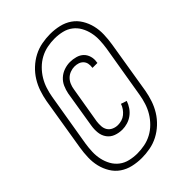

<svg xmlns="http://www.w3.org/2000/svg" viewBox="-218 -808 936 936"><g transform="rotate(-45 250.0 -340.0)"><path d="M195 32Q163 32 133 25Q103 18 79 1.5Q55 -15 39.5 -40.5Q24 -66 17 -95Q10 -124 11 -155.5Q12 -187 17 -218L62 -493Q67 -521 76.5 -549.5Q86 -578 102 -604Q118 -630 141 -651.5Q164 -673 191 -687Q218 -701 247.5 -706.5Q277 -712 305 -712Q337 -712 367 -705Q397 -698 421 -681.5Q445 -665 460.5 -639.5Q476 -614 483 -585Q490 -556 489 -524.5Q488 -493 483 -462L438 -187Q433 -159 423.5 -130.5Q414 -102 398 -76Q382 -50 359 -28.5Q336 -7 309 7Q282 21 252.5 26.5Q223 32 195 32ZM195 1Q220 1 245.5 -4Q271 -9 294.5 -21.5Q318 -34 337.5 -53.5Q357 -73 370.5 -95.5Q384 -118 392 -143Q400 -168 404 -192L450 -467Q454 -493 455 -519.5Q456 -546 450.5 -571Q445 -596 433 -617.5Q421 -639 401.5 -654Q382 -669 356.5 -675Q331 -681 305 -681Q280 -681 254.5 -676Q229 -671 205.5 -658.5Q182 -646 162.5 -626.5Q143 -607 129.5 -584.5Q116 -562 108 -537Q100 -512 96 -488L50 -213Q46 -187 45 -160.5Q44 -134 49.5 -109Q55 -84 67 -62.5Q79 -41 98.5 -26Q118 -11 143.5 -5Q169 1 195 1ZM226 -133Q202 -133 180.5 -141Q159 -149 146 -167Q133 -185 130.5 -208Q128 -231 132 -255L163 -445Q167 -465 175.5 -484.5Q184 -504 200 -518.5Q216 -533 236.5 -540Q257 -547 277 -547Q297 -547 316.5 -541.5Q336 -536 349 -523.5Q362 -511 367.5 -492Q373 -473 369 -453Q369 -452 369 -451Q369 -450 369 -449H335Q335 -450 335 -450.5Q335 -451 335 -452Q337 -465 334.5 -477.5Q332 -490 323.5 -499Q315 -508 303 -512Q291 -516 277 -516Q263 -516 248 -510.5Q233 -505 222 -494Q211 -483 205 -468.5Q199 -454 197 -440L165 -250Q163 -234 164 -218Q165 -202 173 -189.5Q181 -177 195.5 -170.5Q210 -164 226 -164Q239 -164 252.5 -168Q266 -172 277 -181Q288 -190 296.5 -202Q305 -214 309 -227L339 -217Q333 -199 322 -183Q311 -167 295.5 -155.5Q280 -144 261.5 -138.5Q243 -133 226 -133Z"/></g></svg>

Font: Iosevka SS04 Extralight
Style: Italic
Weight: 200
Italic angle: -9°
Monospace: yes
Designer: Belleve Invis
Foundry: Belleve Invis
Version: Version 19.0.0; ttfautohint (v1.8.4)